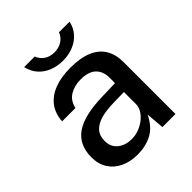

<svg xmlns="http://www.w3.org/2000/svg" viewBox="-194 -812 945 945"><g transform="rotate(-45 278.0 -340.0)"><path d="M220 10Q170 10 131.2 -8Q92.5 -26 70.5 -60Q48.5 -94 48.5 -142Q48.5 -228 109.2 -270.5Q170 -313 304 -315.5L389 -318V-355.5Q389 -400 362.5 -425.5Q336 -451 280.5 -450.5Q239.5 -450.5 207 -431.5Q174.5 -412.5 164.5 -369H72Q75 -420.5 101.8 -455.8Q128.5 -491 175.5 -509Q222.5 -527 285.5 -527Q356.5 -527 402 -507.8Q447.5 -488.5 469.8 -451.5Q492 -414.5 492 -361.5V0H401L393 -95Q364 -35.5 319.5 -12.8Q275 10 220 10ZM253.5 -64.5Q278 -64.5 302 -73.2Q326 -82 345.5 -97.2Q365 -112.5 376.8 -131.5Q388.5 -150.5 389 -170.5V-256L319 -254.5Q265.5 -254 228.2 -243.5Q191 -233 171.2 -211Q151.5 -189 151.5 -152.5Q151.5 -111 180.2 -87.8Q209 -64.5 253.5 -64.5ZM286 -576.5Q248 -576.5 215 -589.5Q182 -602.5 159.2 -628Q136.5 -653.5 128.5 -690H202.5Q210.5 -666 232.2 -650.8Q254 -635.5 286 -635.5Q317.5 -635.5 340 -650.8Q362.5 -666 371 -690H444.5Q437 -654 414.5 -628.8Q392 -603.5 358.8 -590Q325.5 -576.5 286 -576.5Z"/></g></svg>

Font: Public Sans Thin Medium
Style: Regular
Weight: 500
Version: Version 2.001